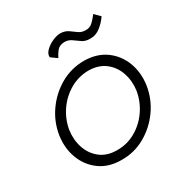

<svg xmlns="http://www.w3.org/2000/svg" viewBox="-152 -752 839 878"><g transform="rotate(-30 267.0 -312.5)"><path d="M190 -562Q188 -580 205 -596.5Q222 -613 245 -623Q268 -633 286 -633Q311 -632 327 -620.5Q343 -609 359 -597.5Q375 -586 398 -587Q417 -587 432 -601Q447 -615 461 -634L489 -606Q473 -582 448 -562Q423 -542 392 -543Q368 -543 351.5 -554.5Q335 -566 319 -577.5Q303 -589 282 -589Q255 -588 242 -571Q229 -554 222 -539ZM49 -230Q59 -296 97.5 -350.5Q136 -405 193 -437.5Q250 -470 318 -470Q385 -469 431 -435.5Q477 -402 497.5 -347.5Q518 -293 509 -230Q499 -164 460.5 -109.5Q422 -55 364.5 -22.5Q307 10 240 9Q173 9 127 -24.5Q81 -58 60.5 -112.5Q40 -167 49 -230ZM101 -230Q94 -181 108.5 -137.5Q123 -94 157.5 -67Q192 -40 244 -40Q297 -39 342.5 -65Q388 -91 418 -134.5Q448 -178 457 -230Q464 -279 449.5 -322.5Q435 -366 400.5 -393Q366 -420 314 -421Q261 -421 215.5 -395Q170 -369 140 -325.5Q110 -282 101 -230Z"/></g></svg>

Font: Jost* Light
Style: Italic
Weight: 300
Italic angle: -10°
Version: Version 3.7